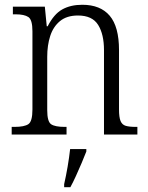

<svg xmlns="http://www.w3.org/2000/svg" viewBox="-20 -564 622 805"><path d="M29 0V-32H41Q82 -32 99 -43.5Q116 -55 116 -105V-433Q116 -481 99 -492.5Q82 -504 45 -504H34V-536H168L176 -454H180Q206 -505 241 -524.5Q276 -544 325 -544Q401 -544 440 -498Q479 -452 479 -354V-105Q479 -72 485.5 -56.5Q492 -41 507 -36.5Q522 -32 549 -32H556V0H416V-354Q416 -420 391.5 -459.5Q367 -499 307 -499Q260 -499 231.5 -475.5Q203 -452 190.5 -413Q178 -374 178 -326V-102Q178 -54 194.5 -43Q211 -32 251 -32H259V0ZM249 208Q257 173 263.5 135Q270 97 274 61H342V71Q334 92 322.5 119Q311 146 298.5 173.5Q286 201 275 221H249Z"/></svg>

Font: Noto Serif Tamil SemiCondensed Light
Style: Regular
Weight: 300
Width: 4
Designer: Indian Type Foundry, Tom Grace, and the Monotype Design Team
Foundry: Monotype Imaging Inc.
Version: Version 2.004; ttfautohint (v1.8.4.7-5d5b)